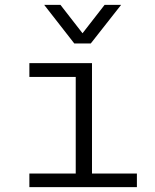

<svg xmlns="http://www.w3.org/2000/svg" viewBox="-20 -771 640 791"><path d="M101 0V-56H292V-454H101V-511H359V-56H544V0ZM479 -751 354 -592H286L162 -751H229L320 -634L411 -751Z"/></svg>

Font: Chivo Mono Medium ExtraLight
Style: Regular
Weight: 250
Monospace: yes
Version: Version 1.008